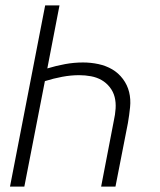

<svg xmlns="http://www.w3.org/2000/svg" viewBox="-20 -690 590 710"><path d="M17 0 147 -670H200L155 -437Q188 -447 221 -453Q254 -459 287 -459Q316 -459 344 -453Q372 -447 395 -433.5Q418 -420 434.5 -398Q451 -376 457.5 -349.5Q464 -323 461 -293.5Q458 -264 453 -235L407 0H354L401 -244Q406 -266 407.5 -288.5Q409 -311 404 -331Q399 -351 386 -367.5Q373 -384 355.5 -394Q338 -404 316.5 -408Q295 -412 273 -412Q242 -412 210 -406Q178 -400 146 -390L70 0Z"/></svg>

Font: Lode Dark
Style: Italic
Weight: 400
Italic angle: -11°
Monospace: yes
Designer: Belleve Invis
Foundry: Belleve Invis
Version: Version 29.2.0; ttfautohint (v1.8.3)